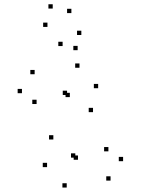

<svg xmlns="http://www.w3.org/2000/svg" viewBox="-20 -851 660 893"><path d="M494.2 -11V-31H474.2V-11ZM552.5 -101.3V-121.3H532.5V-101.3ZM484.2 -147.1V-167.1H464.2V-147.1ZM342.7 -107.9V-127.9H322.7V-107.9ZM330.2 -117.8V-137.8H310.2V-117.8ZM412.6 -329.4V-349.4H392.6V-329.4ZM436.5 -440.7V-460.7H416.5V-440.7ZM349.7 -535.9V-555.9H329.7V-535.9ZM141.1 -505.7V-525.7H121.1V-505.7ZM82.1 -417.5V-437.5H62.1V-417.5ZM150.2 -367.2V-387.2H130.2V-367.2ZM291.9 -409.2V-429.2H271.9V-409.2ZM304.8 -399.3V-419.3H284.8V-399.3ZM228.1 -202.2V-222.2H208.1V-202.2ZM198.9 -73.7V-93.7H178.9V-73.7ZM290.3 21.3V1.3H270.3V21.3ZM358.3 -688.2V-708.2H338.3V-688.2ZM312 -790.1V-810.1H292V-790.1ZM225.2 -811.2V-831.2H205.2V-811.2ZM200.7 -725.8V-745.8H180.7V-725.8ZM271.2 -636.8V-656.8H251.2V-636.8ZM341.1 -617.6V-637.6H321.1V-617.6Z"/></svg>

Font: Monaspace Radon Dots Var
Style: Regular
Weight: 400
Designer: Riley Cran and the Lettermatic Team
Version: Version 1.100 (Monaspace Radon Dots)